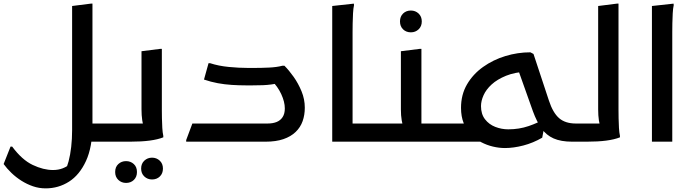

<svg xmlns="http://www.w3.org/2000/svg" viewBox="-57 -780 3813 1057"><path d="M425 0V-100H599V-20L579 0ZM10 27Q64 100 123 128Q182 156 235 156Q264 156 288.5 146.5Q313 137 344 113L299 166Q311 144 320.5 108.5Q330 73 335 28.5Q340 -16 340 -63V-747L443 -760H452V-91Q452 29 416.5 106Q381 183 323 220Q265 257 194 257Q158 257 124.5 245.5Q91 234 61 215Q31 196 6 172Q-19 148 -37 123L1 27Z M579 0V-80L599 -100H776L736 -78Q730 -91 726 -118Q722 -145 722 -178V-498L825 -511H834V-175Q834 -155 834.5 -128.5Q835 -102 836.5 -76Q838 -50 842 -32V-24Q812 -12 767 -6Q722 0 659 0ZM720 148Q720 121 737.5 104.5Q755 88 780 88Q805 88 822.5 104.5Q840 121 840 148Q840 175 823 191.5Q806 208 780 208Q755 208 737.5 191.5Q720 175 720 148ZM577 167Q577 139 594.5 123Q612 107 637 107Q662 107 679.5 123Q697 139 697 167Q697 194 680 210.5Q663 227 637 227Q612 227 594.5 210.5Q577 194 577 167Z M968 -9 1002 -100H1416Q1445 -100 1466 -108.5Q1487 -117 1499 -135.5Q1511 -154 1511 -183Q1511 -219 1491.5 -261.5Q1472 -304 1437 -338L1492 -325Q1459 -318 1436.5 -315Q1414 -312 1391 -311Q1368 -310 1333 -310H1297Q1259 -310 1219.5 -312.5Q1180 -315 1142 -322Q1104 -329 1066 -342L1091 -432H1100Q1146 -417 1202 -411.5Q1258 -406 1309 -406H1341Q1382 -406 1424.5 -408Q1467 -410 1497 -418H1509Q1534 -393 1559.5 -357Q1585 -321 1603 -277.5Q1621 -234 1621 -187Q1621 -147 1609 -113Q1597 -79 1570.5 -53.5Q1544 -28 1503 -14Q1462 0 1405 0H968Z M1853 0V-100H2028V-20L2008 0ZM1772 -747 1891 -760 1892 -752Q1888 -734 1886.5 -707Q1885 -680 1884.5 -652Q1884 -624 1884 -604V0H1772Z M2028 -100H2205L2165 -78Q2159 -91 2154.5 -117.5Q2150 -144 2150 -177V-498L2254 -511H2263V-54L2217 -100H2406V-20L2386 0H2008V-80ZM2205 -602Q2179 -602 2162 -618.5Q2145 -635 2145 -662Q2145 -689 2162 -705.5Q2179 -722 2205 -722Q2230 -722 2247.5 -705.5Q2265 -689 2265 -662Q2265 -635 2247.5 -618.5Q2230 -602 2205 -602Z M2579 -100 2620 0H2386V-80L2406 -100ZM3093 0Q3031 0 2990.5 -18Q2950 -36 2924 -73Q2898 -110 2877 -167L2792 -406L2847 -386Q2778 -383 2729 -363Q2680 -343 2649.5 -315Q2619 -287 2605 -255.5Q2591 -224 2591 -196Q2591 -152 2613 -123.5Q2635 -95 2669.5 -81.5Q2704 -68 2741 -68Q2801 -68 2853.5 -86Q2906 -104 2939 -125L2946 -117L2928 -22Q2878 7 2824 21Q2770 35 2723 35Q2691 35 2657 27Q2623 19 2591.5 2.5Q2560 -14 2535 -40Q2510 -66 2495.5 -102.5Q2481 -139 2481 -186Q2481 -259 2514 -315.5Q2547 -372 2602.5 -411.5Q2658 -451 2725.5 -471.5Q2793 -492 2863 -492L2880 -483L2965 -226Q2987 -159 3021 -129.5Q3055 -100 3113 -100V-20Z M3093 0V-80L3113 -100H3290L3250 -78Q3244 -91 3240 -117.5Q3236 -144 3236 -177V-747L3339 -760H3348V-175Q3348 -155 3348.5 -128.5Q3349 -102 3350.5 -76Q3352 -50 3356 -32V-24Q3326 -12 3281 -6Q3236 0 3173 0Z M3532 -747 3651 -760 3652 -752Q3648 -734 3646.5 -707Q3645 -680 3644.5 -652Q3644 -624 3644 -604V0H3532Z"/></svg>

Font: Kufam Medium
Style: Italic
Weight: 500
Italic angle: -11°
Designer: Artur Schmal
Foundry: Original Type
Version: Version 1.301; ttfautohint (v1.8.3)